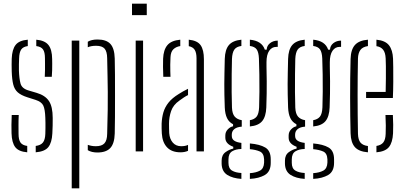

<svg xmlns="http://www.w3.org/2000/svg" viewBox="-20 -820 2196 1040"><path d="M42.5 -98Q42 -122 42 -143.8Q42 -165.5 43.5 -197H81.5Q80 -167 80.2 -140.8Q80.5 -114.5 80.5 -95Q80.5 -63 91 -48Q101.5 -33 127.5 -29.5V5Q80.5 1 62.2 -23.5Q44 -48 42.5 -98ZM173.5 5V-29.5Q200.5 -33 212.5 -48Q224.5 -63 225.5 -95Q226 -111 226.2 -126Q226.5 -141 226.2 -155Q226 -169 225.5 -182Q224 -228 214.5 -248.2Q205 -268.5 172.5 -279L128.5 -293Q94 -304 76.2 -319.8Q58.5 -335.5 51.8 -362.2Q45 -389 43.5 -433Q43 -456.5 43 -470.8Q43 -485 43.5 -502Q45.5 -552 64.5 -576.5Q83.5 -601 130.5 -605V-570.5Q105.5 -567 95 -552Q84.5 -537 83.5 -504Q83 -490.5 82.5 -471.8Q82 -453 82.5 -438Q84 -394.5 91.2 -367.5Q98.5 -340.5 134.5 -330L178.5 -317Q224.5 -303.5 245 -273Q265.5 -242.5 265.5 -181Q265.5 -156.5 265.2 -139.5Q265 -122.5 263.5 -97Q261 -47.5 241.8 -23.2Q222.5 1 173.5 5ZM222.5 -404Q223.5 -423 223.8 -441.5Q224 -460 223.8 -476.2Q223.5 -492.5 223.5 -505Q223.5 -537 213.2 -552Q203 -567 176.5 -570.5V-605Q222.5 -601 242.2 -576.5Q262 -552 262.5 -500Q262.5 -492.5 262.8 -476Q263 -459.5 262.5 -440Q262 -420.5 260.5 -404Z M368.5 200V-600H409.5V200ZM455.5 -35.5Q465 -32 476 -30Q487 -28 499.5 -28Q531 -28 545.5 -43.5Q560 -59 560.5 -95Q563 -172.5 563.5 -226.2Q564 -280 563.8 -322.5Q563.5 -365 562.5 -407.8Q561.5 -450.5 560.5 -505Q560 -541 546.5 -556.5Q533 -572 500.5 -572Q473.5 -572 455.5 -564V-594Q465.5 -600 478.5 -603Q491.5 -606 508.5 -606Q556 -606 578 -582Q600 -558 601.5 -503Q602.5 -469.5 602.8 -415.5Q603 -361.5 603 -301.5Q603 -241.5 602.8 -187Q602.5 -132.5 601.5 -97Q600 -42.5 577.5 -18.2Q555 6 507.5 6Q476 6 455.5 -6.5Z M695 -738V-800H775V-738ZM715 0V-600H755V0Z M856.5 -97Q856 -112 855.5 -123.8Q855 -135.5 855.5 -151Q857 -184 865.2 -212Q873.5 -240 893 -264.5Q912.5 -289 948.5 -311Q959 -318 972 -325.2Q985 -332.5 998.5 -339V-305Q988 -300 976.5 -292.5Q965 -285 951.5 -275Q918.5 -252 907 -218.8Q895.5 -185.5 895.5 -150Q895.5 -136 895.8 -122.5Q896 -109 896.5 -99Q899 -67 916 -47.5Q933 -28 961.5 -28Q983 -28 998.5 -35V-3Q981 5 957.5 5Q910.5 5 885 -21.8Q859.5 -48.5 856.5 -97ZM864.5 -404Q863 -433.5 863 -457.2Q863 -481 863.5 -502Q865.5 -550 886.5 -575.2Q907.5 -600.5 956.5 -605V-570.5Q933.5 -567 919 -553Q904.5 -539 903.5 -509Q902.5 -489 902.2 -469.8Q902 -450.5 902.5 -433.8Q903 -417 903.5 -404ZM1044.5 0V-504Q1044.5 -533.5 1035.2 -549.2Q1026 -565 1002.5 -570V-605Q1049 -600.5 1066.8 -575Q1084.5 -549.5 1084.5 -499V0Z M1287.5 149Q1240.5 146 1211.2 127.5Q1182 109 1180.5 68Q1180.5 63.5 1180.5 59.2Q1180.5 55 1180.5 50Q1180.5 19 1202 3.8Q1223.5 -11.5 1243.5 -15V-25Q1200.5 -41 1200.5 -74Q1200.5 -78 1200.5 -80.2Q1200.5 -82.5 1200.5 -86Q1200.5 -105.5 1213.8 -119.2Q1227 -133 1242.5 -136V-147Q1220 -158.5 1209.5 -180.8Q1199 -203 1197.5 -238Q1196 -276.5 1195.5 -306.5Q1195 -336.5 1195 -364.5Q1195 -392.5 1195.8 -425Q1196.5 -457.5 1197.5 -501Q1199 -551.5 1220 -576Q1241 -600.5 1287.5 -605V-571Q1260.5 -567.5 1249.2 -551.2Q1238 -535 1236.5 -501Q1235.5 -467.5 1235 -418.8Q1234.5 -370 1234.8 -320.8Q1235 -271.5 1236.5 -237Q1238 -203.5 1251.5 -188.2Q1265 -173 1289.5 -169V-134Q1262.5 -132 1249 -120.5Q1235.5 -109 1235.5 -91Q1235.5 -89.5 1235.5 -87.5Q1235.5 -85.5 1235.5 -84Q1235.5 -67 1248.8 -58Q1262 -49 1287.5 -46V-13Q1257.5 -12.5 1237.5 -0.5Q1217.5 11.5 1217.5 44Q1217.5 47.5 1217.5 52Q1217.5 56.5 1217.5 62Q1217.5 92.5 1236.8 104Q1256 115.5 1287.5 117ZM1333.5 149V118Q1367.5 115.5 1388.2 104.2Q1409 93 1410.5 61Q1410.5 56.5 1410.5 52Q1410.5 47.5 1410.5 43Q1409 10 1387.5 0.5Q1366 -9 1333.5 -12V-43Q1387 -38.5 1416.8 -21Q1446.5 -3.5 1446.5 43Q1446.5 47.5 1446.5 52.5Q1446.5 57.5 1446.5 62Q1446.5 109 1414.8 127.8Q1383 146.5 1333.5 149ZM1333.5 -135V-169Q1357.5 -173 1369.8 -188Q1382 -203 1383.5 -239Q1385 -276.5 1385.2 -323.2Q1385.5 -370 1384.8 -417.2Q1384 -464.5 1382.5 -504Q1381 -537 1370.5 -552.2Q1360 -567.5 1333.5 -571V-605Q1398.5 -599 1414.5 -551H1424.5Q1425.5 -573 1443 -586.5Q1460.5 -600 1484.5 -600V-566H1476.5Q1452.5 -566 1438 -544.8Q1423.5 -523.5 1423.5 -483V-459Q1424.5 -414.5 1424.8 -380.2Q1425 -346 1424.5 -312.8Q1424 -279.5 1422.5 -238Q1420.5 -188.5 1400.2 -164Q1380 -139.5 1333.5 -135Z M1630.5 149Q1583.5 146 1554.2 127.5Q1525 109 1523.5 68Q1523.5 63.5 1523.5 59.2Q1523.5 55 1523.5 50Q1523.5 19 1545 3.8Q1566.5 -11.5 1586.5 -15V-25Q1543.5 -41 1543.5 -74Q1543.5 -78 1543.5 -80.2Q1543.5 -82.5 1543.5 -86Q1543.5 -105.5 1556.8 -119.2Q1570 -133 1585.5 -136V-147Q1563 -158.5 1552.5 -180.8Q1542 -203 1540.5 -238Q1539 -276.5 1538.5 -306.5Q1538 -336.5 1538 -364.5Q1538 -392.5 1538.8 -425Q1539.5 -457.5 1540.5 -501Q1542 -551.5 1563 -576Q1584 -600.5 1630.5 -605V-571Q1603.5 -567.5 1592.2 -551.2Q1581 -535 1579.5 -501Q1578.5 -467.5 1578 -418.8Q1577.5 -370 1577.8 -320.8Q1578 -271.5 1579.5 -237Q1581 -203.5 1594.5 -188.2Q1608 -173 1632.5 -169V-134Q1605.5 -132 1592 -120.5Q1578.5 -109 1578.5 -91Q1578.5 -89.5 1578.5 -87.5Q1578.5 -85.5 1578.5 -84Q1578.5 -67 1591.8 -58Q1605 -49 1630.5 -46V-13Q1600.5 -12.5 1580.5 -0.5Q1560.5 11.5 1560.5 44Q1560.5 47.5 1560.5 52Q1560.5 56.5 1560.5 62Q1560.5 92.5 1579.8 104Q1599 115.5 1630.5 117ZM1676.5 149V118Q1710.5 115.5 1731.2 104.2Q1752 93 1753.5 61Q1753.5 56.5 1753.5 52Q1753.5 47.5 1753.5 43Q1752 10 1730.5 0.5Q1709 -9 1676.5 -12V-43Q1730 -38.5 1759.8 -21Q1789.5 -3.5 1789.5 43Q1789.5 47.5 1789.5 52.5Q1789.5 57.5 1789.5 62Q1789.5 109 1757.8 127.8Q1726 146.5 1676.5 149ZM1676.5 -135V-169Q1700.5 -173 1712.8 -188Q1725 -203 1726.5 -239Q1728 -276.5 1728.2 -323.2Q1728.5 -370 1727.8 -417.2Q1727 -464.5 1725.5 -504Q1724 -537 1713.5 -552.2Q1703 -567.5 1676.5 -571V-605Q1741.5 -599 1757.5 -551H1767.5Q1768.5 -573 1786 -586.5Q1803.5 -600 1827.5 -600V-566H1819.5Q1795.5 -566 1781 -544.8Q1766.5 -523.5 1766.5 -483V-459Q1767.5 -414.5 1767.8 -380.2Q1768 -346 1767.5 -312.8Q1767 -279.5 1765.5 -238Q1763.5 -188.5 1743.2 -164Q1723 -139.5 1676.5 -135Z M1879 -98Q1878 -141 1877.2 -190Q1876.5 -239 1876.5 -291.2Q1876.5 -343.5 1877 -396.8Q1877.5 -450 1879 -501Q1880.5 -551.5 1902.5 -576.2Q1924.5 -601 1973 -605V-570.5Q1944 -566 1932 -549.2Q1920 -532.5 1919 -504Q1918 -458 1917.5 -408Q1917 -358 1917 -305.8Q1917 -253.5 1917.5 -200.5Q1918 -147.5 1919 -95Q1920 -62.5 1932.8 -47.5Q1945.5 -32.5 1973 -29V5Q1923.5 1 1902 -23.5Q1880.5 -48 1879 -98ZM2019 5V-29.5Q2044.5 -33.5 2056.2 -48.5Q2068 -63.5 2069 -95Q2070 -110 2069.8 -139.8Q2069.5 -169.5 2068 -197H2108Q2109.5 -174 2109.8 -144Q2110 -114 2109 -98Q2106.5 -48 2086.8 -23.5Q2067 1 2019 5ZM1963 -289V-322H2069Q2070 -357.5 2070.2 -394.8Q2070.5 -432 2070.2 -461.8Q2070 -491.5 2069 -504Q2067.5 -535.5 2055 -551Q2042.5 -566.5 2019 -570V-605Q2066.5 -600.5 2086.8 -575Q2107 -549.5 2109 -502Q2109.5 -491 2110 -456.2Q2110.5 -421.5 2110.2 -376.2Q2110 -331 2108 -289Z"/></svg>

Font: Big Shoulders Stencil Text Thin
Style: Regular
Weight: 100
Designer: Patric King
Foundry: XO Type Co
Version: Version 2.001